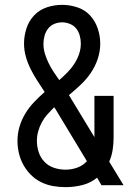

<svg xmlns="http://www.w3.org/2000/svg" viewBox="-20 -763 540 791"><path d="M250 8Q285 8 319 -0.5Q353 -9 380 -31L398 0H489L430 -97Q440 -120 444 -145Q448 -170 448 -195V-368H369V-198L275 -353Q272 -358 269.5 -362.5Q267 -367 264 -371Q289 -392 312.5 -414Q336 -436 354 -462.5Q372 -489 382.5 -520Q393 -551 393 -584Q393 -615 382.5 -646Q372 -677 350.5 -700Q329 -723 298 -733Q267 -743 236 -743Q204 -743 173.5 -733Q143 -723 121 -700Q99 -677 89 -646Q79 -615 79 -584Q79 -556 86.5 -529.5Q94 -503 106.5 -478Q119 -453 134 -430Q149 -407 164 -384Q141 -364 120.5 -342.5Q100 -321 84.5 -295.5Q69 -270 60.5 -241.5Q52 -213 52 -183Q52 -157 58 -131.5Q64 -106 76.5 -83.5Q89 -61 107.5 -42.5Q126 -24 149.5 -12.5Q173 -1 198.5 3.5Q224 8 250 8ZM224 -433Q212 -450 200.5 -467.5Q189 -485 180 -503.5Q171 -522 165 -542Q159 -562 159 -582Q159 -599 163.5 -615.5Q168 -632 178 -645Q188 -658 203.5 -664.5Q219 -671 236 -671Q252 -671 268 -664.5Q284 -658 294 -645.5Q304 -633 308.5 -616.5Q313 -600 313 -584Q313 -561 305.5 -539.5Q298 -518 285.5 -499Q273 -480 257 -464Q241 -448 224 -433ZM250 -64Q226 -64 203 -71.5Q180 -79 163.5 -96Q147 -113 139.5 -136Q132 -159 132 -182Q132 -203 137.5 -222.5Q143 -242 152.5 -259.5Q162 -277 175.5 -292Q189 -307 203 -321Q204 -320 205 -318.5Q206 -317 207 -316L338 -99Q322 -81 298.5 -72.5Q275 -64 250 -64Q250 -64 250 -64Q250 -64 250 -64Z"/></svg>

Font: Iosevka SS09
Style: Regular
Weight: 400
Monospace: yes
Designer: Belleve Invis
Foundry: Belleve Invis
Version: Version 5.2.1; ttfautohint (v1.8.3)